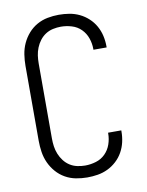

<svg xmlns="http://www.w3.org/2000/svg" viewBox="-85 -804 669 873"><g transform="rotate(-10 250.0 -367.5)"><path d="M247 8Q221 8 195 3Q169 -2 146 -15Q123 -28 105.5 -48Q88 -68 77 -92Q66 -116 62 -142.5Q58 -169 58 -195V-540Q58 -566 62 -592.5Q66 -619 77 -643Q88 -667 105.5 -687Q123 -707 146 -720Q169 -733 195 -738Q221 -743 247 -743Q272 -743 296 -739Q320 -735 342 -724.5Q364 -714 382.5 -697Q401 -680 413 -658.5Q425 -637 430.5 -613Q436 -589 436 -564V-559H375V-563Q375 -588 366.5 -612.5Q358 -637 340 -655Q322 -673 297 -680.5Q272 -688 247 -688Q229 -688 210.5 -684Q192 -680 176.5 -670Q161 -660 149.5 -645Q138 -630 131 -612.5Q124 -595 121.5 -577Q119 -559 119 -540V-195Q119 -176 121.5 -158Q124 -140 131 -122.5Q138 -105 149.5 -90Q161 -75 176.5 -65Q192 -55 210.5 -51Q229 -47 247 -47Q272 -47 297 -54.5Q322 -62 340 -80Q358 -98 366.5 -122.5Q375 -147 375 -172V-176H436V-171Q436 -146 430.5 -122Q425 -98 413 -76.5Q401 -55 382.5 -38Q364 -21 342 -10.5Q320 0 296 4Q272 8 247 8Z"/></g></svg>

Font: Iosevka Term Curly Light
Style: Regular
Weight: 300
Designer: Belleve Invis
Foundry: Belleve Invis
Version: Version 32.3.0